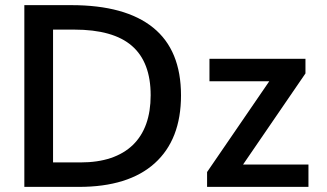

<svg xmlns="http://www.w3.org/2000/svg" viewBox="-20 -731 1281 751"><path d="M790 0V-58.1L1033.2 -413.1H799.3V-501H1174.8V-443.8L930.7 -87.4H1186.5V0ZM75.2 0V-710.9H258.8Q470.2 -710.9 579.1 -622.8Q688 -534.7 688 -357.9Q688 -185.1 585 -92.3Q482.4 0 288.6 0ZM187.5 -95.7H294.9Q362.3 -95.7 413.6 -113Q464.8 -130.4 499.5 -163.8Q534.2 -197.3 551.8 -246.3Q569.3 -295.4 569.3 -358.4Q569.3 -487.8 496.1 -551.5Q422.9 -615.2 270 -615.2H187.5Z"/></svg>

Font: Ride Light
Style: Bold
Weight: 600
Version: Version 3.000